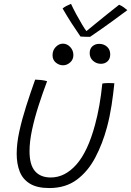

<svg xmlns="http://www.w3.org/2000/svg" viewBox="-20 -930 664 972"><path d="M583 -906Q595.5 -901 607.5 -892.2Q619.5 -883.5 624.5 -878.5Q546 -820 499.2 -787.2Q452.5 -754.5 436 -743.5Q410 -743.5 387.5 -745Q365 -777.5 342.5 -812.2Q320 -847 297 -887Q304 -893.5 315.5 -899.5Q327 -905.5 339.5 -910.5Q350.5 -886.5 366.2 -857.5Q382 -828.5 396.2 -804.8Q410.5 -781 417.5 -772.5Q435 -787 464.8 -811.2Q494.5 -835.5 526.5 -861.2Q558.5 -887 583 -906ZM299.5 -599.5Q279 -599.5 262.5 -613.2Q246 -627 246 -650.5Q246 -675.5 262.2 -692.2Q278.5 -709 298.5 -709Q319.5 -709 335.5 -692Q351.5 -675 351.5 -651Q351.5 -628.5 335.2 -614Q319 -599.5 299.5 -599.5ZM491 -607Q468 -607 451 -622.2Q434 -637.5 434 -661Q434 -683.5 448 -695.8Q462 -708 482 -708Q505.5 -708 521.8 -693.5Q538 -679 538 -655Q538 -632 524.5 -619.5Q511 -607 491 -607ZM498 -507Q509.5 -509.5 528 -509.5Q536 -509.5 545.2 -509.2Q554.5 -509 559 -508.5Q553.5 -454 544.8 -397Q536 -340 521.5 -285.5Q499 -202 462.2 -132.2Q425.5 -62.5 368.8 -20.2Q312 22 229.5 22Q168 22 131.8 0Q95.5 -22 80 -61Q64.5 -100 64.5 -151.5Q64.5 -204 78 -265.5Q91.5 -327 112.8 -393.5Q134 -460 158 -527Q164 -526.5 172.2 -526Q180.5 -525.5 187.5 -525Q196 -524 204.2 -522.5Q212.5 -521 218.5 -519Q196 -459.5 175.5 -396Q155 -332.5 142.2 -272.8Q129.5 -213 129.5 -164.5Q129.5 -95.5 157.2 -63.5Q185 -31.5 237 -31.5Q308.5 -31.5 366.5 -96.8Q424.5 -162 461 -298Q473.5 -343.5 482.8 -395.8Q492 -448 498 -507Z"/></svg>

Font: Grandstander ExtraLight
Style: Italic
Weight: 200
Italic angle: -15°
Designer: Tyler Finck
Foundry: Etcetera Type Co
Version: Version 1.200; ttfautohint (v1.8.3)